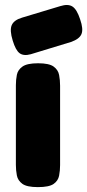

<svg xmlns="http://www.w3.org/2000/svg" viewBox="-20 -757 357 786"><path d="M135 9Q90 9 71.5 -4.5Q53 -18 49 -39Q45 -60 45 -82V-408Q45 -430 49 -450.5Q53 -471 72 -484.5Q91 -498 136 -498Q181 -498 199.5 -484.5Q218 -471 222 -450Q226 -429 226 -406V-81Q226 -59 222 -38Q218 -17 199.5 -4Q181 9 135 9ZM106 -535Q77 -527 60.5 -539Q44 -551 32 -591Q19 -633 28 -654Q37 -675 71 -685L227 -732Q259 -742 277 -730Q295 -718 308 -678Q322 -638 313.5 -617.5Q305 -597 270 -585Z"/></svg>

Font: Fredoka Expanded
Style: Bold
Weight: 700
Width: 7
Designer: Ben Nathan
Foundry: Milena B. Brandão, Ben Nathan
Version: Version 2.001